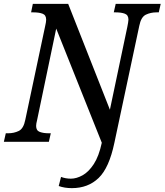

<svg xmlns="http://www.w3.org/2000/svg" viewBox="-40 -734 852 994"><path d="M332 240Q294 240 264 229L276 182Q300 191 327 191Q356 191 387.5 173.5Q419 156 445.5 115.5Q472 75 487 5L251 -586L152 -112Q147 -93 147 -82Q147 -58 166 -51Q185 -44 213 -44H223L213 0H-20L-10 -44H2Q32 -44 57 -56Q82 -68 91 -114L193 -595Q196 -607 197.5 -617Q199 -627 199 -632Q199 -656 180.5 -663Q162 -670 133 -670H121L130 -714H313L529 -166L619 -594Q621 -604 623 -615.5Q625 -627 625 -632Q625 -656 606.5 -663Q588 -670 559 -670H549L559 -714H792L782 -670H770Q740 -670 715 -658Q690 -646 681 -600L552 6Q525 135 470.5 187.5Q416 240 332 240Z"/></svg>

Font: Noto Serif SemiCondensed Medium
Style: Italic
Weight: 500
Width: 4
Italic angle: -12°
Designer: Monotype Design Team
Foundry: Monotype Imaging Inc.
Version: Version 2.013